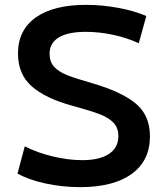

<svg xmlns="http://www.w3.org/2000/svg" viewBox="-20 -760 689 790"><path d="M52 -46 82 -158Q132 -132 196.5 -116.5Q261 -101 318 -101Q389 -101 428 -126.5Q467 -152 467 -200Q467 -234 447 -255Q427 -276 390.5 -290Q354 -304 281 -324Q169 -354 111.5 -404Q54 -454 54 -540Q54 -636 127 -688Q200 -740 334 -740Q401 -740 467.5 -727.5Q534 -715 582 -694L551 -582Q504 -604 446.5 -616.5Q389 -629 333 -629Q260 -629 222 -606Q184 -583 184 -539Q184 -506 202.5 -485.5Q221 -465 256 -451Q291 -437 358 -418Q479 -383 538 -334.5Q597 -286 597 -199Q597 -99 522 -44.5Q447 10 310 10Q237 10 167.5 -5Q98 -20 52 -46Z"/></svg>

Font: Enso SemiBold
Style: Regular
Weight: 600
Designer: Coji Morishita
Foundry: UNDERFOREST DESIGN
Version: Version 1.000